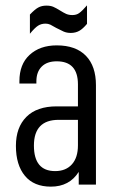

<svg xmlns="http://www.w3.org/2000/svg" viewBox="-20 -696 441 724"><path d="M304.2 -485.4Q341.8 -446.3 341.8 -375V0H276.9V-47.9Q241.7 7.8 171.9 7.8Q107.9 7.8 74.2 -32.7Q40 -73.7 40 -146Q40 -215.8 79.6 -255.4Q119.1 -294.9 193.8 -294.9H273.9V-377.9Q273.9 -464.8 193.8 -464.8Q157.2 -464.8 137.2 -444.8Q117.2 -424.8 117.2 -389.2V-380.9H53.2V-390.1Q53.2 -453.6 91.3 -488.8Q130.4 -524.9 193.8 -524.9Q266.1 -524.9 304.2 -485.4ZM251.5 -76.7Q273.9 -102.1 273.9 -147.9V-244.1H201.2Q107.9 -244.1 107.9 -147Q107.9 -50.8 188 -50.8Q228.5 -50.8 251.5 -76.7ZM92.8 -641.1Q111.3 -660.6 124 -667.5Q137.2 -674.8 154.8 -674.8Q170.4 -674.8 180.7 -670.4Q191.9 -665.5 205.1 -657.2Q220.7 -647.5 229.5 -643.6Q239.7 -639.2 252.9 -639.2Q268.1 -639.2 278.3 -646.5Q290 -654.8 308.1 -675.8V-606Q292 -586.9 278.8 -579.6Q264.6 -571.8 247.1 -571.8Q231.9 -571.8 219.7 -577.1Q205.6 -583.5 191.9 -590.8Q173.8 -601.1 169.9 -603Q161.1 -606.9 151.9 -606.9Q135.7 -606.9 123.5 -599.1Q111.3 -591.3 92.8 -568.8Z"/></svg>

Font: D-DIN Condensed
Style: Regular
Weight: 400
Width: 3
Designer: Charles Nix
Foundry: Datto Inc.
Version: Version 1.00